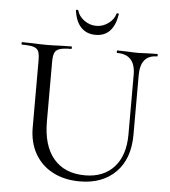

<svg xmlns="http://www.w3.org/2000/svg" viewBox="-56 -853 810 916"><g transform="rotate(5 349.0 -394.5)"><path d="M485 -613Q482 -613 482 -619Q482 -625 485 -625L529 -624Q563 -622 584 -622Q601 -622 635 -624L676 -625Q678 -625 678 -619Q678 -613 676 -613Q596 -613 596 -516V-231Q596 -116 532 -51.5Q468 13 360 13Q286 13 230.5 -16Q175 -45 144.5 -98.5Q114 -152 114 -224V-544Q114 -574 108 -588Q102 -602 84.5 -607.5Q67 -613 29 -613Q26 -613 26 -619Q26 -625 29 -625L78 -624Q120 -622 146 -622Q174 -622 216 -624L264 -625Q267 -625 267 -619Q267 -613 264 -613Q227 -613 209 -607Q191 -601 185 -586.5Q179 -572 179 -542V-259Q179 -142 232 -80Q285 -18 382 -18Q471 -18 521.5 -74Q572 -130 572 -230V-516Q572 -613 485 -613ZM271 -797Q270 -801 275.5 -801.5Q281 -802 282 -799Q289 -772 315.5 -752.5Q342 -733 374 -733Q405 -733 431.5 -752.5Q458 -772 465 -799Q466 -802 471.5 -801.5Q477 -801 476 -797Q468 -745 442.5 -717.5Q417 -690 374 -690Q331 -690 304.5 -717.5Q278 -745 271 -797Z"/></g></svg>

Font: Cormorant Garamond
Style: Regular
Weight: 400
Designer: Christian Thalmann (Catharsis Fonts)
Version: Version 3.000